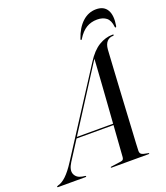

<svg xmlns="http://www.w3.org/2000/svg" viewBox="-211 -985 946 1093"><g transform="rotate(-20 262.5 -439.0)"><path d="M70 -108.5Q44.5 -68 55.5 -41.8Q66.5 -15.5 100 -9.5L116.5 -7Q122 -6.5 122 -3.5Q122 0 116 0H-49Q-54 0 -54 -3Q-54 -6 -45.5 -9Q-22 -14.5 4 -39Q30 -63.5 60.5 -111L378.5 -604Q414.5 -660.5 455 -685Q495.5 -709.5 537.5 -709.5Q545 -709.5 544.5 -706Q544.5 -702 539 -702Q516.5 -702 502 -686.2Q487.5 -670.5 485 -640Q484.5 -633.5 482.5 -600.2Q480.5 -567 477.5 -516Q474.5 -465 471 -405Q467.5 -345 464.2 -284.5Q461 -224 458 -171.8Q455 -119.5 453 -84Q451 -48.5 451 -39Q450.5 -24.5 458.5 -17.8Q466.5 -11 498.5 -6Q504 -5.5 504 -3Q504 0 499 0H275.5Q271 0 271 -3Q271 -5.5 275 -6L335.5 -14.5Q346 -16 350 -21.2Q354 -26.5 354.5 -35Q355.5 -48.5 359.2 -101Q363 -153.5 368 -224H144ZM383 -597.5 149 -232H368.5Q372.5 -287.5 376.8 -347.2Q381 -407 384.8 -461.2Q388.5 -515.5 391.2 -556.5Q394 -597.5 395 -616Q391 -610.5 383 -597.5ZM485 -820.5Q448 -820.5 419.2 -803Q390.5 -785.5 367 -747.5Q364.5 -742 361 -742Q356 -742 359 -749.5Q379.5 -810.5 416 -844Q452.5 -877.5 499.5 -877.5Q546.5 -877.5 566 -844Q585.5 -810.5 575 -749.5Q574 -742 569.5 -742Q565.5 -742 565.5 -747.5Q561.5 -787 540.5 -803.8Q519.5 -820.5 485 -820.5Z"/></g></svg>

Font: Fraunces 144pt S000
Style: Italic
Weight: 400
Italic angle: -16°
Version: Version 1.000; ttfautohint (v1.8.3)